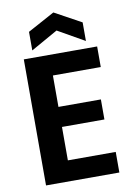

<svg xmlns="http://www.w3.org/2000/svg" viewBox="-99 -984 730 1047"><g transform="rotate(-10 266.0 -461.0)"><path d="M475 -584H210V-410H445V-299H210V-114H475V0H69V-698H475ZM420 -738 272 -822 123 -738V-841L272 -922L420 -841Z"/></g></svg>

Font: Parkinsans SemiBold
Style: Regular
Weight: 600
Designer: Red Stone, Indian Type Foundry
Foundry: Indian Type Foundry
Version: Version 1.000